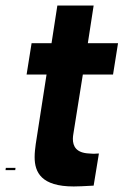

<svg xmlns="http://www.w3.org/2000/svg" viewBox="-20 -670 446 693"><path d="M388 -401 406 -514H297L318 -650H187L166 -514H94L76 -401H148L109 -150C107 -135 105 -119 105 -103C105 -48 129 3 246 3C261 3 283 2 318 0L337 -116C330 -116 324 -115 318 -115C312 -115 307 -116 302 -116C255 -118 243 -142 243 -169C243 -175 244 -182 245 -188L279 -401ZM0 -56H35L36 -64H1Z"/></svg>

Font: Arthouse Owned
Style: Bold Italic
Weight: 700
Italic angle: -10°
Designer: Jeremy Tribby
Foundry: Tribby Type
Version: Version 1.000;PS 001.000;hotconv 1.0.88;makeotf.lib2.5.64775